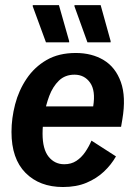

<svg xmlns="http://www.w3.org/2000/svg" viewBox="-20 -720 528 752"><path d="M226.7 12.5Q135 12.5 80 -42.9Q25 -98.3 25 -203.3Q25 -256.7 39.2 -311.2Q53.3 -365.8 84.2 -411.7Q115 -457.5 162.5 -485Q210 -512.5 276.7 -512.5Q340 -512.5 386.2 -484.6Q432.5 -456.7 453.3 -398.8Q474.2 -340.8 459.2 -252.5L454.2 -223.3H116.7L119.2 -303.3H345Q355 -365 332.9 -396.2Q310.8 -427.5 271.7 -427.5Q235 -427.5 210.8 -404.2Q186.7 -380.8 172.9 -344.2Q159.2 -307.5 152.9 -268.3Q146.7 -229.2 146.7 -196.7Q146.7 -135.8 170.4 -106.2Q194.2 -76.7 231.7 -76.7Q259.2 -76.7 279.2 -90Q299.2 -103.3 313.8 -124.6Q328.3 -145.8 338.3 -169.2L434.2 -107.5Q415.8 -75 387.1 -47.9Q358.3 -20.8 318.8 -4.2Q279.2 12.5 226.7 12.5ZM160 -554.2 108.3 -695V-700H210.8L250.8 -559.2V-554.2ZM322.5 -554.2 271.7 -695V-700H374.2L413.3 -559.2V-554.2Z"/></svg>

Font: Familjen Grotesk SemiBold
Style: Italic
Weight: 600
Italic angle: -9.46201°
Designer: Anders Wikstroem, Jonas Baeckman, Matilda Gysing, Kristian Moeller
Foundry: Familjen STHLM AB
Version: Version 2.002